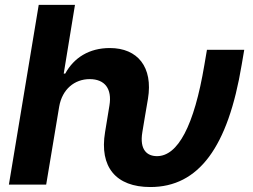

<svg xmlns="http://www.w3.org/2000/svg" viewBox="-20 -747 1024 777"><path d="M16 0H166.9L219.5 -315.3C231.5 -385.7 281.6 -426.8 343 -426.8C404.5 -426.8 433.9 -387.4 422.9 -320.3L415.1 -272.7L405.2 -212.4C381.7 -71.4 448.9 9.9 588.4 9.9C784.4 9.9 902.7 -151.6 958.1 -485.1L968.4 -545.5H817.5L807.2 -485.1C765.6 -236.2 699.2 -115.1 615.4 -115.1C577.1 -115.1 543.7 -138.5 556.1 -212.4L566.1 -272.7L578.8 -347.3C599.8 -475.1 537.6 -552.6 424.4 -552.6C340.9 -552.6 279.1 -513.5 244 -449.2H237.9L283.4 -727.3H136.7Z"/></svg>

Font: Magic Ui Pro
Style: Bold Italic
Weight: 700
Italic angle: -9.39999°
Designer: Stefan Endress, Andreas Faust
Version: Version 1.000;FEAKit 1.0